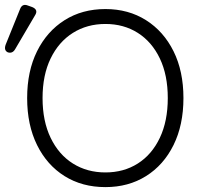

<svg xmlns="http://www.w3.org/2000/svg" viewBox="-64 -752 816 785"><path d="M367 13Q272 13 200 -32Q128 -77 87.5 -159Q47 -241 47 -351Q47 -461 87.5 -542.5Q128 -624 200 -669.5Q272 -715 367 -715Q461 -715 533 -669.5Q605 -624 645.5 -542.5Q686 -461 686 -351Q686 -241 645.5 -159Q605 -77 533 -32Q461 13 367 13ZM367 -47Q442 -47 499.5 -83.5Q557 -120 589.5 -188.5Q622 -257 622 -351Q622 -445 589.5 -513Q557 -581 499.5 -617.5Q442 -654 367 -654Q292 -654 234 -617.5Q176 -581 143 -513Q110 -445 110 -351Q110 -257 143 -188.5Q176 -120 234 -83.5Q292 -47 367 -47ZM-2 -551Q-13 -532 -32 -538Q-49 -546 -41 -569L18 -715Q27 -739 51 -729L68 -723Q94 -712 79 -689Z"/></svg>

Font: Zen Maru Gothic
Style: Regular
Weight: 400
Designer: Yoshimichi Ohira
Foundry: Positype
Version: Version 1.002